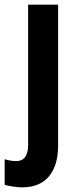

<svg xmlns="http://www.w3.org/2000/svg" viewBox="-60 -566 331 826"><path d="M36 240Q18 240 -4.5 236.5Q-27 233 -40 229V119Q-14 127 10 127Q61 127 61 57V-546H190V60Q190 146 150.5 193Q111 240 36 240Z"/></svg>

Font: Noto Sans Sinhala ExtraCondensed
Style: Bold
Weight: 700
Width: 2
Designer: Jelle Bosma - Monotype Design Team
Foundry: Monotype Imaging Inc.
Version: Version 2.006; ttfautohint (v1.8.4.7-5d5b)